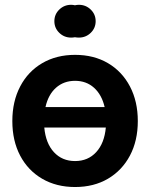

<svg xmlns="http://www.w3.org/2000/svg" viewBox="-20 -751 612 783"><path d="M286.1 11.7Q210 11.7 152.1 -22Q94.2 -55.7 62.3 -116.2Q30.3 -176.8 30.3 -257.3Q30.3 -337.4 62.3 -398.4Q94.2 -459.5 152.1 -493.4Q210 -527.3 286.1 -527.3Q362.8 -527.3 420.4 -493.4Q478 -459.5 510 -398.4Q542 -337.4 542 -257.3Q542 -177.2 510 -116.7Q478 -56.2 420.4 -22.2Q362.8 11.7 286.1 11.7ZM286.1 -94.2Q338.9 -94.2 372.3 -130.6Q405.8 -167 411.6 -231H160.6Q166.5 -166.5 200 -130.4Q233.4 -94.2 286.1 -94.2ZM165.5 -314.5H406.7Q395 -364.7 363.5 -393.1Q332 -421.4 286.1 -421.4Q240.2 -421.4 208.5 -393.3Q176.8 -365.2 165.5 -314.5ZM301.8 -597.7Q293.5 -597.7 285.6 -599.1Q277.8 -597.7 270 -597.7Q241.7 -597.7 221.7 -617.2Q201.7 -636.7 201.7 -664.6Q201.7 -692.4 221.7 -711.9Q241.7 -731.4 270 -731.4Q277.8 -731.4 285.6 -729.5Q293.5 -731.4 301.8 -731.4Q330.1 -731.4 350.1 -711.9Q370.1 -692.4 370.1 -664.6Q370.1 -636.7 350.1 -617.2Q330.1 -597.7 301.8 -597.7Z"/></svg>

Font: Inter Display Semi Bold
Style: Regular
Weight: 600
Designer: Rasmus Andersson
Foundry: rsms
Version: Version 4.000;git-37864ae